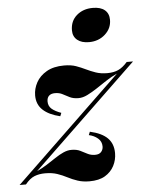

<svg xmlns="http://www.w3.org/2000/svg" viewBox="-107 -820 674 875"><g transform="rotate(-5 230.0 -382.0)"><path d="M33 -56Q57 -67 79 -81Q101 -95 121 -108.5Q141 -122 160 -130.5Q179 -139 197 -139Q221 -139 237 -131Q253 -123 268.5 -115Q284 -107 303 -107Q322 -107 331 -117.5Q340 -128 340 -142Q340 -165 323 -179.5Q306 -194 282 -199L288 -214Q342 -202 368 -176Q394 -150 394 -107Q394 -76 380 -49Q366 -22 338.5 -5.5Q311 11 267 11Q237 11 213 3Q189 -5 168 -16Q147 -27 123.5 -35Q100 -43 68 -43Q41 -43 19.5 -34.5Q-2 -26 -23 0H-52L434 -467Q407 -455 382.5 -438.5Q358 -422 335 -407Q312 -392 291 -381.5Q270 -371 250 -371Q227 -371 210.5 -379Q194 -387 179.5 -395Q165 -403 145 -403Q127 -403 117.5 -394Q108 -385 108 -368Q108 -347 123 -334Q138 -321 166 -311L160 -296Q109 -308 81.5 -333.5Q54 -359 54 -400Q54 -431 69.5 -459.5Q85 -488 117 -506.5Q149 -525 197 -525Q229 -525 251.5 -517Q274 -509 294.5 -499Q315 -489 338 -481Q361 -473 391 -473Q420 -473 441 -482.5Q462 -492 483 -516H512ZM247 -681Q247 -724 276.5 -749.5Q306 -775 350 -775Q386 -775 405 -759Q424 -743 424 -714Q424 -675 394 -648Q364 -621 320 -621Q286 -621 266.5 -637Q247 -653 247 -681Z"/></g></svg>

Font: Playfair Display
Style: Bold Italic
Weight: 700
Italic angle: -14°
Designer: Claus Eggers Sørensen
Foundry: Claus Eggers Sørensen
Version: Version 1.203